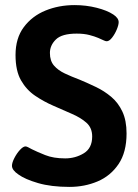

<svg xmlns="http://www.w3.org/2000/svg" viewBox="-20 -727 540 754"><path d="M253 7Q181 7 129.5 -8Q78 -23 52 -42Q27 -59 27 -76Q27 -88 36.5 -106.5Q46 -125 58.5 -138.5Q71 -152 80 -152Q84 -152 90 -149Q96 -146 105 -141Q125 -131 157.5 -118Q190 -105 236 -105Q276 -105 309 -125Q342 -145 342 -191Q342 -225 319.5 -245Q297 -265 262 -280Q227 -295 189 -312Q152 -328 118 -351Q84 -374 62.5 -411.5Q41 -449 41 -511Q41 -577 73.5 -620.5Q106 -664 158.5 -685.5Q211 -707 273 -707Q318 -707 359.5 -696.5Q401 -686 425 -670Q446 -656 446 -640Q446 -629 438.5 -611Q431 -593 420 -579Q409 -565 399 -565Q394 -565 386 -569Q378 -573 366 -578Q352 -584 331 -589.5Q310 -595 281 -595Q223 -595 199.5 -572Q176 -549 176 -519Q176 -488 192 -469.5Q208 -451 234.5 -438.5Q261 -426 293 -414Q324 -401 356.5 -385.5Q389 -370 416.5 -347Q444 -324 460.5 -289Q477 -254 477 -203Q477 -129 445.5 -82.5Q414 -36 363 -14.5Q312 7 253 7Z"/></svg>

Font: Asap SemiBold
Style: Regular
Weight: 600
Designer: Pablo Cosgaya
Foundry: Omnibus-Type
Version: Version 3.001; ttfautohint (v1.8.3)